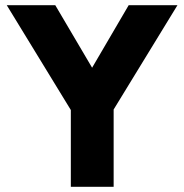

<svg xmlns="http://www.w3.org/2000/svg" viewBox="-20 -720 710 740"><path d="M253 -296 6 -700H193L335 -459L476 -700H664L418 -298V0H253Z"/></svg>

Font: Oak Sans ExtraBold
Style: Regular
Weight: 800
Designer: Erik Kennedy, Walven
Foundry: Erik Kennedy, Walven
Version: Version 1.000